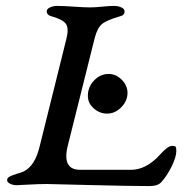

<svg xmlns="http://www.w3.org/2000/svg" viewBox="-20 -624 649 649"><path d="M347 -374Q372 -374 391.5 -354.5Q411 -335 411 -310Q411 -283 390 -261.5Q369 -240 342 -240Q317 -240 297 -257.5Q277 -275 277 -300Q277 -330 298 -352Q319 -374 347 -374ZM209 -131 300 -495Q309 -530 325 -543Q341 -556 386 -569Q401 -572 401 -586Q401 -594 390 -599Q379 -604 366 -604Q349 -604 325.5 -601.5Q302 -599 284 -599Q266 -599 229.5 -601.5Q193 -604 173 -604Q160 -604 149 -599Q138 -594 138 -586Q138 -573 154 -569Q193 -558 203 -543Q213 -528 205 -495L114 -129Q98 -62 59 -44Q52 -41 35.5 -36Q19 -31 11.5 -26.5Q4 -22 4 -15Q4 -8 14 -3Q24 2 36 2Q40 2 76 0Q112 -2 139 -2Q148 -2 283.5 1.5Q419 5 486 5Q513 5 525 -8Q545 -30 560.5 -62Q576 -94 576 -113Q576 -124 574 -127.5Q572 -131 563 -131Q554 -131 543.5 -123Q533 -115 520.5 -101Q508 -87 501 -82Q463 -50 423 -50H251Q189 -50 209 -131Z"/></svg>

Font: EB Garamond 08
Style: Italic
Weight: 400
Italic angle: -14°
Version: Version 0.016